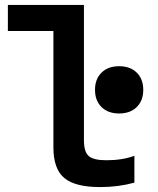

<svg xmlns="http://www.w3.org/2000/svg" viewBox="-20 -750 640 780"><path d="M387 10Q285 10 241 -27Q197 -64 197 -151V-624H12V-730H321V-181Q321 -133 340.5 -116Q360 -99 412 -99Q445 -99 473 -103.5Q501 -108 526 -117V-8Q493 1 458.5 5.5Q424 10 387 10ZM464 -289Q419 -289 392.5 -315Q366 -341 366 -385Q366 -429 392.5 -455Q419 -481 464 -481Q509 -481 535.5 -455Q562 -429 562 -385Q562 -341 535.5 -315Q509 -289 464 -289Z"/></svg>

Font: M PLUS Code Latin Expanded SemiBold
Style: Regular
Weight: 600
Width: 7
Designer: Coji Morishita
Foundry: UNDERFOREST DESIGN
Version: Version 1.002; ttfautohint (v1.8.3)